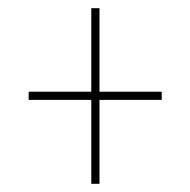

<svg xmlns="http://www.w3.org/2000/svg" viewBox="-20 -592 465 469"><path d="M203 -143V-348H50V-368H203V-572H223V-368H375V-348H223V-143Z"/></svg>

Font: Noto Serif Display ExtraCondensed
Style: Regular
Weight: 400
Width: 2
Designer: Monotype Design Team
Foundry: Monotype Imaging Inc.
Version: Version 2.009